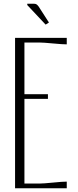

<svg xmlns="http://www.w3.org/2000/svg" viewBox="-20 -1001 415 1021"><path d="M125 -974.1V-981H161.1Q166.5 -981 170.7 -979.5Q174.8 -978 179 -973.9Q183.1 -969.7 185.1 -966.8Q187 -963.9 192.4 -955.6Q197.8 -947.3 200.2 -943.4L240.2 -881.3L222.7 -870.1ZM60.1 -799.8H335V-765.1Q313 -765.1 261.2 -770Q209.5 -774.9 189.9 -774.9H109.9V-500H234.9V-475.1H109.9V-24.9H189.9Q209.5 -24.9 261.2 -30Q313 -35.2 335 -35.2V0H60.1Z"/></svg>

Font: Reswysokr
Style: Regular
Weight: 500
Version: Version 0.984